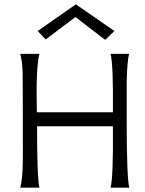

<svg xmlns="http://www.w3.org/2000/svg" viewBox="-20 -871 675 891"><path d="M580 0H493Q506 -46 504 -285H152Q152 -44 163 0H74Q85 -38 86 -128Q86 -509 85 -539Q83 -587 74 -621H163Q146 -559 151 -350H504Q506 -576 493 -621H579Q570 -587 568 -494V-310Q568 -46 580 0ZM511 -727 468 -686 330 -792Q329 -792 192 -688L155 -727L332 -851Q366 -828 511 -727Z"/></svg>

Font: GFS Neohellenic Rg
Style: Regular
Weight: 400
Designer: Takis Katsoulidis and George D. Matthiopoulos
Foundry: Takis Katsoulidis and George D. Matthiopoulos
Version: Version 1.0